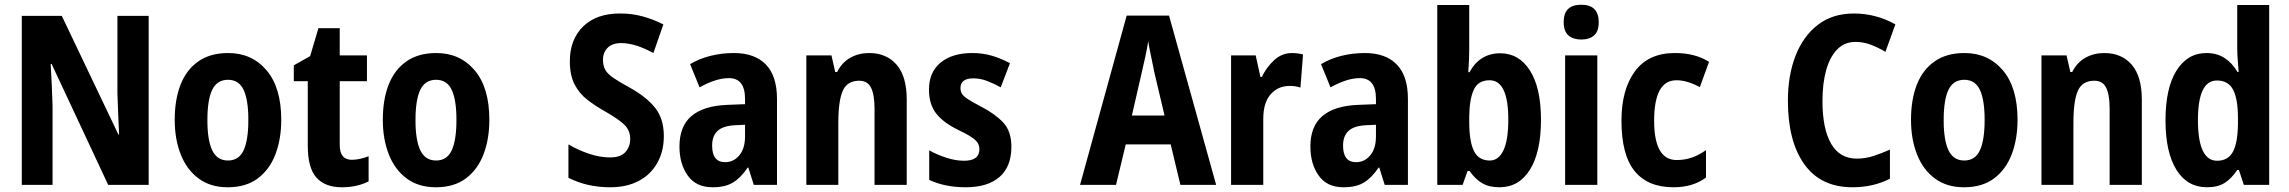

<svg xmlns="http://www.w3.org/2000/svg" viewBox="-20 -781 9668 811"><path d="M608 0H437L198 -511H194Q197 -459 199 -414Q201 -369 202 -333V0H72V-714H241L480 -213H483Q481 -263 479 -306Q477 -349 476 -385V-714H608Z M1168 -275Q1168 -194 1143.5 -129.5Q1119 -65 1069 -27.5Q1019 10 942 10Q869 10 819 -27Q769 -64 743.5 -128.5Q718 -193 718 -275Q718 -360 742.5 -423Q767 -486 817.5 -521.5Q868 -557 944 -557Q1044 -557 1106 -484Q1168 -411 1168 -275ZM856 -273Q856 -189 876.5 -146Q897 -103 943 -103Q989 -103 1009 -146Q1029 -189 1029 -275Q1029 -359 1009 -401.5Q989 -444 943 -444Q897 -444 876.5 -402Q856 -360 856 -273Z M1466 -106Q1498 -106 1537 -121V-15Q1514 -3 1485.5 3.5Q1457 10 1424 10Q1353 10 1316.5 -31Q1280 -72 1280 -165V-438H1221V-505L1290 -544L1325 -662H1415V-547H1530V-438H1415V-169Q1415 -106 1466 -106Z M2047 -275Q2047 -194 2022.5 -129.5Q1998 -65 1948 -27.5Q1898 10 1821 10Q1748 10 1698 -27Q1648 -64 1622.5 -128.5Q1597 -193 1597 -275Q1597 -360 1621.5 -423Q1646 -486 1696.5 -521.5Q1747 -557 1823 -557Q1923 -557 1985 -484Q2047 -411 2047 -275ZM1735 -273Q1735 -189 1755.5 -146Q1776 -103 1822 -103Q1868 -103 1888 -146Q1908 -189 1908 -275Q1908 -359 1888 -401.5Q1868 -444 1822 -444Q1776 -444 1755.5 -402Q1735 -360 1735 -273Z M2784 -206Q2784 -142 2756.5 -93Q2729 -44 2678.5 -17Q2628 10 2558 10Q2510 10 2466.5 0.5Q2423 -9 2381 -30V-171Q2424 -146 2469.5 -131Q2515 -116 2557 -116Q2601 -116 2621.5 -138.5Q2642 -161 2642 -194Q2642 -230 2617.5 -254Q2593 -278 2533 -312Q2494 -334 2460.5 -360Q2427 -386 2407 -424.5Q2387 -463 2387 -522Q2387 -615 2444 -670Q2501 -725 2602 -724Q2649 -724 2693.5 -712Q2738 -700 2782 -678L2740 -557Q2663 -599 2604 -599Q2566 -599 2546.5 -579Q2527 -559 2527 -529Q2527 -503 2537 -485.5Q2547 -468 2571.5 -451.5Q2596 -435 2638 -412Q2709 -373 2746.5 -326.5Q2784 -280 2784 -206Z M3080 -557Q3168 -557 3215 -508.5Q3262 -460 3262 -363V0H3164L3141 -73H3138Q3110 -31 3077 -10.5Q3044 10 2990 10Q2920 10 2885 -39.5Q2850 -89 2850 -162Q2850 -248 2901 -291Q2952 -334 3051 -338L3127 -341V-363Q3127 -451 3059 -451Q3031 -451 3000 -441Q2969 -431 2935 -412L2895 -510Q2933 -533 2980.5 -545Q3028 -557 3080 -557ZM3083 -252Q3033 -249 3010.5 -227.5Q2988 -206 2988 -166Q2988 -96 3043 -96Q3079 -96 3103 -125Q3127 -154 3127 -205V-254Z M3651 -557Q3725 -557 3767.5 -507.5Q3810 -458 3810 -360V0H3674V-323Q3674 -380 3659.5 -410Q3645 -440 3609 -440Q3559 -440 3540 -398Q3521 -356 3521 -261V0H3386V-547H3492L3508 -477H3516Q3536 -517 3571.5 -537Q3607 -557 3651 -557Z M4252 -161Q4252 -77 4202 -33.5Q4152 10 4059 10Q3972 10 3905 -21V-146Q3937 -128 3976.5 -115Q4016 -102 4052 -102Q4117 -102 4117 -151Q4117 -164 4110.5 -176Q4104 -188 4084 -201.5Q4064 -215 4024 -234Q3965 -263 3934.5 -301.5Q3904 -340 3904 -403Q3904 -476 3953 -516.5Q4002 -557 4087 -557Q4130 -557 4168.5 -546Q4207 -535 4246 -514L4207 -412Q4178 -428 4149.5 -439Q4121 -450 4091 -450Q4037 -450 4037 -409Q4037 -395 4043.5 -384.5Q4050 -374 4069.5 -361.5Q4089 -349 4127 -329Q4183 -300 4217.5 -263.5Q4252 -227 4252 -161Z M4966 0 4925 -171H4735L4694 0H4542L4739 -715H4918L5117 0ZM4856 -475Q4850 -507 4842 -543.5Q4834 -580 4830 -607Q4826 -580 4818 -542.5Q4810 -505 4803 -476L4761 -293H4899Z M5438 -557Q5460 -557 5484 -551L5473 -411Q5455 -418 5427 -418Q5378 -418 5347 -382.5Q5316 -347 5316 -279V0H5180V-547H5284L5304 -456H5310Q5329 -496 5361.5 -526.5Q5394 -557 5438 -557Z M5745 -557Q5833 -557 5880 -508.5Q5927 -460 5927 -363V0H5829L5806 -73H5803Q5775 -31 5742 -10.5Q5709 10 5655 10Q5585 10 5550 -39.5Q5515 -89 5515 -162Q5515 -248 5566 -291Q5617 -334 5716 -338L5792 -341V-363Q5792 -451 5724 -451Q5696 -451 5665 -441Q5634 -431 5600 -412L5560 -510Q5598 -533 5645.5 -545Q5693 -557 5745 -557ZM5748 -252Q5698 -249 5675.5 -227.5Q5653 -206 5653 -166Q5653 -96 5708 -96Q5744 -96 5768 -125Q5792 -154 5792 -205V-254Z M6186 -574Q6186 -531 6182 -476H6187Q6231 -556 6317 -556Q6396 -556 6442.5 -483Q6489 -410 6489 -275Q6489 -139 6442.5 -64.5Q6396 10 6314 10Q6270 10 6241 -7Q6212 -24 6187 -59H6179L6158 0H6051V-760H6186ZM6272 -442Q6224 -442 6205.5 -402.5Q6187 -363 6186 -290V-266Q6186 -183 6206 -143Q6226 -103 6273 -103Q6310 -103 6330.5 -146Q6351 -189 6351 -276Q6351 -442 6272 -442Z M6659 -761Q6733 -761 6733 -687Q6733 -649 6713.5 -631.5Q6694 -614 6659 -614Q6625 -614 6605 -631.5Q6585 -649 6585 -687Q6585 -726 6604 -743.5Q6623 -761 6659 -761ZM6727 -547V0H6591V-547Z M7049 10Q6940 10 6884.5 -58.5Q6829 -127 6829 -271Q6829 -403 6886 -480Q6943 -557 7054 -557Q7099 -557 7134.5 -547.5Q7170 -538 7199 -520L7160 -413Q7134 -427 7109.5 -434.5Q7085 -442 7061 -442Q6967 -442 6967 -271Q6967 -105 7062 -105Q7096 -105 7126.5 -115.5Q7157 -126 7186 -147V-31Q7131 10 7049 10Z M7818 -604Q7771 -604 7740 -572Q7709 -540 7693.5 -484Q7678 -428 7678 -355Q7678 -237 7714.5 -174Q7751 -111 7823 -111Q7859 -111 7893 -122Q7927 -133 7963 -149V-26Q7892 10 7805 10Q7671 10 7601.5 -87Q7532 -184 7532 -356Q7532 -463 7564.5 -546Q7597 -629 7659 -676.5Q7721 -724 7811 -724Q7904 -724 7986 -678L7944 -562Q7914 -580 7882.5 -592Q7851 -604 7818 -604Z M8502 -275Q8502 -194 8477.5 -129.5Q8453 -65 8403 -27.5Q8353 10 8276 10Q8203 10 8153 -27Q8103 -64 8077.5 -128.5Q8052 -193 8052 -275Q8052 -360 8076.5 -423Q8101 -486 8151.5 -521.5Q8202 -557 8278 -557Q8378 -557 8440 -484Q8502 -411 8502 -275ZM8190 -273Q8190 -189 8210.5 -146Q8231 -103 8277 -103Q8323 -103 8343 -146Q8363 -189 8363 -275Q8363 -359 8343 -401.5Q8323 -444 8277 -444Q8231 -444 8210.5 -402Q8190 -360 8190 -273Z M8868 -557Q8942 -557 8984.5 -507.5Q9027 -458 9027 -360V0H8891V-323Q8891 -380 8876.5 -410Q8862 -440 8826 -440Q8776 -440 8757 -398Q8738 -356 8738 -261V0H8603V-547H8709L8725 -477H8733Q8753 -517 8788.5 -537Q8824 -557 8868 -557Z M9302 10Q9219 10 9173 -64Q9127 -138 9127 -273Q9127 -409 9173.5 -483Q9220 -557 9300 -557Q9344 -557 9376.5 -536Q9409 -515 9431 -477H9436Q9434 -503 9432 -528.5Q9430 -554 9430 -575V-760H9565V0H9458L9437 -63H9430Q9406 -27 9377 -8.5Q9348 10 9302 10ZM9345 -102Q9391 -102 9411.5 -139.5Q9432 -177 9433 -256V-283Q9433 -363 9412.5 -402Q9392 -441 9344 -441Q9264 -441 9264 -274Q9264 -102 9345 -102Z"/></svg>

Font: Noto Sans Arabic Cond
Style: Bold
Weight: 700
Width: 3
Designer: Monotype Design Team, Nadine Chahine, Nizar Qandah and Khaled Hosny
Foundry: Monotype Imaging Inc.
Version: Version 2.012; ttfautohint (v1.8.4.7-5d5b)